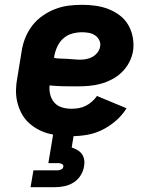

<svg xmlns="http://www.w3.org/2000/svg" viewBox="-20 -558 640 798"><path d="M277 8Q252 8 226.5 5.5Q201 3 177.5 -4Q154 -11 133 -23Q112 -35 95.5 -51.5Q79 -68 68 -89.5Q57 -111 51.5 -135Q46 -159 46.5 -184.5Q47 -210 52 -235L70 -345Q74 -373 85 -400.5Q96 -428 114 -451.5Q132 -475 157 -492.5Q182 -510 209.5 -520.5Q237 -531 265 -534.5Q293 -538 321 -538Q350 -538 378 -534Q406 -530 431.5 -520Q457 -510 478.5 -493.5Q500 -477 513.5 -453.5Q527 -430 532 -402Q537 -374 533 -346Q529 -322 517 -299Q505 -276 486.5 -258Q468 -240 445 -228Q422 -216 397.5 -209.5Q373 -203 349 -201Q325 -199 301 -199Q272 -199 243.5 -199.5Q215 -200 186 -203Q184 -183 189 -164Q194 -145 206.5 -131Q219 -117 238 -111.5Q257 -106 277 -106Q292 -106 307 -108.5Q322 -111 336 -118Q350 -125 362 -135.5Q374 -146 383 -159L506 -108Q488 -79 461.5 -56Q435 -33 404.5 -18Q374 -3 341.5 2.5Q309 8 277 8ZM313 -310Q326 -310 339 -312.5Q352 -315 364 -321.5Q376 -328 385 -339.5Q394 -351 396 -364Q399 -378 392.5 -391Q386 -404 374.5 -411.5Q363 -419 349 -421.5Q335 -424 321 -424Q301 -424 280.5 -418.5Q260 -413 244 -399Q228 -385 219 -366Q210 -347 206 -327L205 -317Q218 -315 231.5 -314.5Q245 -314 258.5 -313.5Q272 -313 285.5 -311.5Q299 -310 313 -310ZM107 220 119 150H219Q226 150 234 146.5Q242 143 243 135Q245 128 238 124Q231 120 224 120H181L201 0H287L278 55Q290 59 301.5 65.5Q313 72 320.5 82.5Q328 93 330 107Q332 121 329 135Q326 154 314.5 172Q303 190 285 201Q267 212 247 216Q227 220 207 220Z"/></svg>

Font: Iosevka Curly Heavy Extended
Style: Italic
Weight: 900
Width: 7
Italic angle: -9°
Monospace: yes
Designer: Belleve Invis
Foundry: Belleve Invis
Version: Version 11.1.0; ttfautohint (v1.8.3)